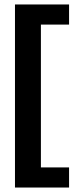

<svg xmlns="http://www.w3.org/2000/svg" viewBox="-20 -739 360 859"><path d="M289 -719V-629H163V10H289V100H47V-719Z"/></svg>

Font: BM HANNA
Style: Regular
Weight: 400
Designer: BONGJIN KIM, JAEHYUN KEUM, MINJUNG KIM, JUHEE TAE
Foundry: WOOWA BROTHERS Corporation.
Version: Version 1.000